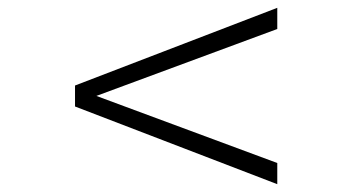

<svg xmlns="http://www.w3.org/2000/svg" viewBox="-20 -509 910 496"><path d="M696.3 -33.2 173.8 -233.9V-288.1L696.3 -488.8V-434.1L229 -261.2L696.3 -87.9Z"/></svg>

Font: Scheherazade New Rohingya
Style: Regular
Weight: 400
Designer: SIL International
Foundry: SIL International
Version: Version 3.000 ; LngRng